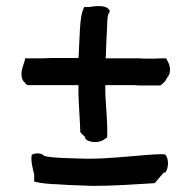

<svg xmlns="http://www.w3.org/2000/svg" viewBox="-20 -629 628 629"><path d="M56 -364C62 -358 66 -351 71 -350H237V-324C238 -278 242 -239 243 -196C248 -190 253 -185 258 -181L260 -174C272 -161 306 -160 321 -172L331 -179C333 -230 327 -274 325 -324V-350H421C429 -349 437 -349 445 -349H505C518 -358 522 -363 527 -374C533 -380 537 -389 537 -400C537 -417 530 -427 524 -438C515 -438 503 -438 486 -437H449C442 -438 434 -438 426 -438H326C327 -443 327 -448 327 -453C328 -483 329 -513 331 -543C331 -557 332 -573 335 -583L340 -592C333 -614 296 -610 272 -606H256C246 -587 244 -563 242 -536C241 -510 239 -481 238 -454C238 -449 238 -444 237 -439H166C151 -439 138 -439 124 -438H62C62 -433 60 -426 57 -418C51 -401 46 -381 56 -364ZM84 -122C80 -101 88 -75 92 -57V-34C117 -28 142 -26 172 -25L205 -23C231 -22 258 -21 283 -20C353 -20 421 -25 487 -29C497 -40 507 -54 517 -64L521 -63C533 -77 534 -110 521 -123L507 -124C499 -124 492 -123 484 -123L456 -121C395 -116 332 -109 266 -109C234 -110 148 -111 125 -118C118 -128 96 -129 84 -122Z"/></svg>

Font: Hussar Pisanka
Style: Regular
Weight: 400
Designer: Robert Jablonski
Foundry: Cannot Into Space Fonts
Version: Version 1.070